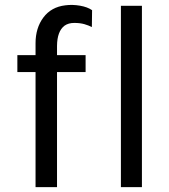

<svg xmlns="http://www.w3.org/2000/svg" viewBox="-20 -774 699 794"><path d="M127 0V-476.1H51.8V-545.9H127V-595.2Q127 -658.2 159.4 -701.7Q191.9 -745.1 250 -752Q279.8 -755.9 310.8 -750.5Q341.8 -745.1 360.8 -731.9L359.9 -662.1Q346.7 -668.9 328.9 -674.1Q311 -679.2 287.1 -679.2Q263.2 -679.2 247.1 -668Q216.3 -645 215.8 -584V-545.9H334V-476.1H215.8V0ZM480 0V-750H566.9V0Z"/></svg>

Font: ø
Style: ø
Weight: 400
Designer: Samuel Oakes
Foundry: Samuel Oakes
Version: Version 1.000;PS 001.000;hotconv 1.0.88;makeotf.lib2.5.64775